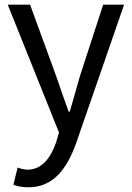

<svg xmlns="http://www.w3.org/2000/svg" viewBox="-20 -563 561 817"><path d="M101 234C209 234 266 152 304 46L508 -543H419L321 -242C307 -193 291 -138 277 -88H272C253 -139 235 -194 218 -242L108 -543H13L231 1L219 42C196 109 158 159 97 159C82 159 66 154 55 150L37 223C54 230 76 234 101 234Z"/></svg>

Font: Noto Sans KR
Style: Regular
Weight: 400
Designer: Ryoko NISHIZUKA 西塚涼子 (kana, bopomofo & ideographs); Paul D. Hunt (Latin, Greek & Cyrillic); Sandoll Communications 산돌커뮤니
Foundry: Adobe
Version: Version 2.004;hotconv 1.0.118;makeotfexe 2.5.65603